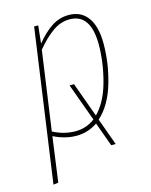

<svg xmlns="http://www.w3.org/2000/svg" viewBox="-111 -601 686 871"><g transform="rotate(-15 232.5 -166.0)"><path d="M416 -362.8Q416 -268.6 388.4 -176.5Q360.8 -84.5 305.2 -35.2L351.1 91.8H330.1L289.1 -21Q244.1 9.8 189.9 9.8Q136.7 9.8 83 -17.1L54.2 193.8L30.8 196.8L131.8 -519H150.9L142.1 -436Q179.2 -481 215.8 -504.9Q252.4 -528.8 295.9 -528.8Q354 -528.8 385 -485.8Q416 -442.9 416 -362.8ZM190.9 -11.2Q242.2 -11.2 282.2 -42L217.8 -219.2H238.8L297.9 -56.2Q345.7 -104.5 369.4 -190.4Q393.1 -276.4 394 -362.8Q394 -508.8 294.9 -508.8Q253.4 -508.8 216.1 -482.9Q178.7 -457 138.2 -408.2L85.9 -38.1Q137.2 -11.2 190.9 -11.2Z"/></g></svg>

Font: Fira Sans Compressed Thin
Style: Italic
Weight: 100
Width: 3
Italic angle: -8°
Designer: Carrois Corporate & Edenspiekermann AG
Foundry: Carrois Corporate GbR & Edenspiekermann AG
Version: Version 4.203;PS 004.203;hotconv 1.0.88;makeotf.lib2.5.64775